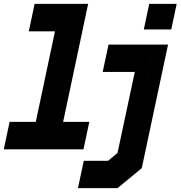

<svg xmlns="http://www.w3.org/2000/svg" viewBox="-54 -770 932 990"><path d="M-34.5 0 -4.5 -141.5H130.5L229.5 -608.5H94.5L124.5 -750H400.5L271.5 -141.5H406.5L376.5 0ZM43.5 -71H329H183.5L312.5 -679.5H172.5H312.5L183.5 -71H43.5ZM348 200 378 59H503.5L552 18.5L641 -399H475.5L505.5 -540H812.5L677 97L552 200ZM445 126.5H533.5L615 56.5L727 -470H561.5V-470.5H727L615 56.5L533.5 127H445ZM687.5 -618 715.5 -750H857L829 -618ZM771 -676H770.5L776 -700H776.5Z"/></svg>

Font: Tourney Thin Black
Style: Italic
Weight: 900
Italic angle: -12°
Version: Version 1.015